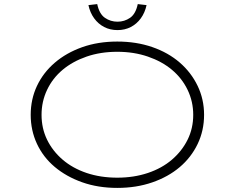

<svg xmlns="http://www.w3.org/2000/svg" viewBox="-20 -908 1147 938"><path d="M553 10Q459 10 381.5 -17.5Q304 -45 247.5 -92.5Q191 -140 160.5 -205.5Q130 -271 130 -347Q130 -423 160.5 -488Q191 -553 247.5 -601.5Q304 -650 381.5 -677.5Q459 -705 553 -705Q646 -705 724 -678Q802 -651 858 -602.5Q914 -554 945.5 -488.5Q977 -423 977 -347Q977 -270 945.5 -204.5Q914 -139 858 -91.5Q802 -44 724 -17Q646 10 553 10ZM553 -40Q634 -40 702.5 -63Q771 -86 820 -128Q869 -170 896.5 -225.5Q924 -281 924 -347Q924 -412 896.5 -469Q869 -526 820 -567Q771 -608 702.5 -631.5Q634 -655 553 -655Q471 -655 403 -631.5Q335 -608 286 -567Q237 -526 210 -469Q183 -412 183 -347Q183 -281 210 -225.5Q237 -170 286 -128Q335 -86 403 -63Q471 -40 553 -40ZM554 -761Q518 -761 489 -776Q460 -791 440 -818.5Q420 -846 412 -883L455 -888Q465 -840 492.5 -821Q520 -802 554 -802Q588 -802 615.5 -821Q643 -840 653 -888L696 -883Q688 -846 668 -818.5Q648 -791 619 -776Q590 -761 554 -761Z"/></svg>

Font: Lexend Zetta ExtraLight
Style: Regular
Weight: 250
Version: Version 1.007